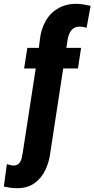

<svg xmlns="http://www.w3.org/2000/svg" viewBox="-96 -782 499 1017"><path d="M333.5 -528.3 316.9 -419.4H238.8L171.4 20.5Q165.5 72.3 145 116.7Q124.5 161.1 86.9 188.2Q49.3 215.3 -7.8 214.8Q-25.4 214.8 -42.2 212.4Q-59.1 210 -75.7 206.1L-59.6 87.4Q-51.3 89.8 -41.7 92.3Q-32.2 94.7 -23.4 94.7Q-3.9 94.7 5.9 82.5Q15.6 70.3 19.5 52.7Q23.4 35.2 25.4 20.5L93.3 -419.4H31.7L48.8 -528.3H109.9L115.2 -572.8Q121.6 -628.4 145.8 -670.9Q169.9 -713.4 211.9 -737.8Q253.9 -762.2 311.5 -761.7Q330.1 -761.2 348.1 -758.1Q366.2 -754.9 383.8 -751L362.8 -634.8Q353.5 -637.7 343.8 -639.4Q334 -641.1 323.7 -640.6Q304.2 -640.6 291.7 -630.9Q279.3 -621.1 272.2 -605.7Q265.1 -590.3 262.2 -572.8L255.4 -528.3Z"/></svg>

Font: Roboto Condensed ExtraBold
Style: Italic
Weight: 800
Italic angle: -12°
Designer: Christian Robertson
Foundry: Google
Version: Version 3.008; 2023